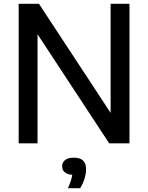

<svg xmlns="http://www.w3.org/2000/svg" viewBox="-20 -760 786 1018"><path d="M566.5 -740H666.5V0H559L179 -578.5V0H79V-740H186.5L566.5 -161.5ZM436.5 137Q436.5 160 428 187.5Q419.5 215 405 238H340Q358.5 198.5 363 167Q336.5 165 323 153Q309.5 141 309.5 121.5Q309.5 100.5 325.5 88.2Q341.5 76 372 76Q436.5 76 436.5 137Z"/></svg>

Font: Encode Sans Medium
Style: Regular
Weight: 500
Designer: Multiple Designers
Foundry: Impallari Type
Version: Version 2.000